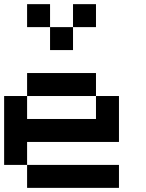

<svg xmlns="http://www.w3.org/2000/svg" viewBox="-20 -909 707 929"><path d="M444.4 -444.4H111.1V-555.6H444.4ZM111.1 -222.2V-111.1H0V-444.4H111.1V-333.3H444.4V-444.4H555.6V-222.2ZM555.6 0H111.1V-111.1H555.6ZM333.3 -666.7H222.2V-777.8H333.3ZM222.2 -777.8H111.1V-888.9H222.2ZM444.4 -777.8H333.3V-888.9H444.4Z"/></svg>

Font: Pixeloid Sans
Style: Regular
Weight: 400
Designer: GGBotNet
Foundry: GGBotNet
Version: 0.5